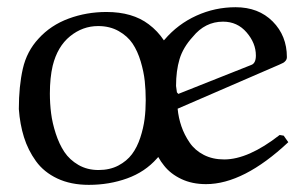

<svg xmlns="http://www.w3.org/2000/svg" viewBox="-20 -498 825 532"><path d="M126 -315.9Q118.2 -282.7 118.2 -238.8Q118.2 -210.9 121.6 -184.1Q125 -157.2 134.5 -127.9Q144 -98.6 158.4 -76.9Q172.9 -55.2 197.3 -41Q221.7 -26.9 252.9 -26.9Q284.2 -26.9 307.9 -39.3Q331.5 -51.8 345.7 -70.8Q359.9 -89.8 368.7 -116.5Q377.4 -143.1 380.6 -168Q383.8 -192.9 383.8 -220.2Q383.8 -248 381.1 -273.4Q378.4 -298.8 369.9 -327.6Q361.3 -356.4 347.4 -377.2Q333.5 -397.9 308.8 -411.9Q284.2 -425.8 252 -425.8Q209 -425.8 174.1 -397.5Q139.2 -369.1 126 -315.9ZM753.9 -318.8 472.2 -196.8Q474.6 -171.4 482.7 -147.9Q490.7 -124.5 505.4 -103Q520 -81.5 544.7 -68.8Q569.3 -56.2 601.1 -56.2Q668 -56.2 754.9 -124L766.1 -122.1L778.8 -104Q654.8 12.2 550.8 12.2Q512.2 12.2 482.4 -2Q452.6 -16.1 434.6 -39.1Q425.8 -49.8 418.5 -63Q417 -61 415 -59.1Q381.8 -21.5 332.3 -3.7Q282.7 14.2 226.1 14.2Q176.3 14.2 138.9 -3.4Q101.6 -21 79.6 -51.5Q57.6 -82 46.4 -117.9Q35.2 -153.8 32.2 -195.8Q32.2 -258.8 43.2 -307.4Q54.2 -356 86.9 -391.1Q120.6 -428.2 170.2 -446.5Q219.7 -464.8 274.9 -464.8Q347.2 -464.8 392.1 -430.7Q417 -412.1 434.1 -386.2Q435.1 -387.2 436 -388.2Q472.7 -431.2 524.2 -454.6Q575.7 -478 632.8 -478Q696.3 -478 735.6 -438.5Q774.9 -398.9 774.9 -339.8Q774.9 -334 771.5 -329.8Q768.1 -325.7 764.9 -324Q761.7 -322.3 753.9 -318.8ZM514.2 -396Q487.3 -366.7 477.5 -334.2Q467.8 -301.8 467.8 -259.8Q467.8 -256.8 470.2 -242.2L474.1 -237.8L675.8 -317.9Q689 -322.3 689 -344.2Q689 -378.4 663.3 -408.2Q637.7 -438 598.1 -438Q548.3 -438 514.2 -396Z"/></svg>

Font: Aref Ruqaa
Style: Regular
Weight: 400
Designer: Abdoulla Aref
Version: Version 0.7